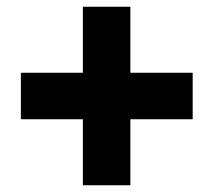

<svg xmlns="http://www.w3.org/2000/svg" viewBox="-20 -610 634 570"><path d="M226 -60H367V-256H552V-394H367V-590H226V-394H42V-256H226Z"/></svg>

Font: Fixel Display ExtraBold
Style: Regular
Weight: 800
Designer: AlfaBravo + MacPaw
Foundry: Kyrylo Tkachov, Marchela Mozhyna, Serhii Makarenko, Maria Weinstein, Zakhar Kryvoshyya
Version: Version 1.211